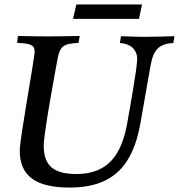

<svg xmlns="http://www.w3.org/2000/svg" viewBox="-20 -831 806 865"><path d="M57 -638C101 -635 136 -635 136 -600C136 -566 69 -208 69 -153C69 -37 142 14 294 14C499 14 581 -96 613 -278L655 -517C667 -588 680 -634 761 -637L766 -668C725 -667 677 -665 630 -665C593 -665 556 -667 525 -668L520 -637C565 -635 598 -610 598 -565C598 -522 558 -304 558 -304C537 -169 493 -47 323 -47C209 -47 177 -96 177 -176C177 -233 237 -553 237 -553C249 -628 266 -633 334 -638L339 -669C295 -668 244 -667 192 -667C146 -667 100 -668 61 -669ZM309 -746H606L620 -811H324Z"/></svg>

Font: KpRoman
Style: SemiboldItalic
Weight: 600
Italic angle: -11°
Version: Version 0.66